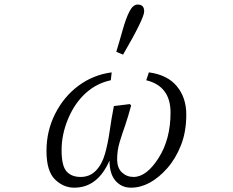

<svg xmlns="http://www.w3.org/2000/svg" viewBox="-20 -824 1040 857"><path d="M187.5 -150.4Q187.5 -240.2 226.6 -316.9Q265.6 -393.6 331.1 -441.9Q396.5 -490.2 478.5 -501L474.6 -465.8Q410.2 -452.1 361.3 -407.2Q312.5 -362.3 283.7 -293Q254.9 -223.6 254.9 -154.3Q254.9 -84 276.9 -59.1Q298.8 -34.2 339.8 -34.2Q380.9 -34.2 408.2 -62.5Q435.5 -90.8 448.7 -137.7Q461.9 -184.6 469.7 -240.2Q477.5 -295.9 488.3 -350.6L559.6 -359.4L565.4 -353.5Q552.7 -305.7 539.1 -265.6Q524.4 -224.6 513.7 -188.5Q502.9 -152.3 502.9 -113.3Q502.9 -74.2 524.4 -54.2Q545.9 -34.2 576.2 -34.2Q633.8 -34.2 687.5 -118.2Q741.2 -202.1 741.2 -321.3Q741.2 -439.5 632.8 -465.8L644.5 -501Q726.6 -490.2 769 -439.5Q811.5 -388.7 811.5 -312.5Q811.5 -235.4 787.6 -175.3Q763.7 -115.2 726.6 -73.2Q649.4 13.7 564.5 13.7Q522.5 13.7 495.6 -17.1Q468.8 -47.9 468.8 -107.4Q416 13.7 311.5 13.7Q262.7 13.7 225.1 -23.4Q187.5 -60.5 187.5 -150.4ZM499 -592.8Q511.7 -633.8 527.3 -689.5Q543 -745.1 558.6 -774.4Q574.2 -803.7 594.7 -803.7Q624 -803.7 623.5 -772.5Q623 -741.2 529.3 -580.1Z"/></svg>

Font: GenEi Koburi Mincho v6
Style: Regular
Weight: 400
Designer: o_tamon (Modified)
Foundry: o_tamon / Adobe Systems Incorporated
Version: Version 6.1